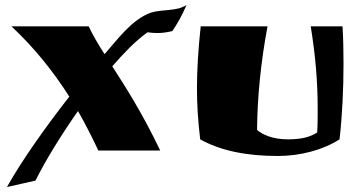

<svg xmlns="http://www.w3.org/2000/svg" viewBox="-20 -606 1442 773"><path d="M587 -555C510 -527 454 -448 401 -388C375 -428 354 -464 337 -500H26C119 -413 194 -319 259 -217C162 -93 66 43 8 147C46 138 86 130 123 121C163 40 226 -62 294 -159C323 -108 350 -55 376 0H625C553 -151 486 -255 432 -339C475 -388 521 -438 574 -476C588 -474 601 -473 614 -473C634 -473 654 -476 674 -481C696 -514 712 -542 731 -586C690 -559 635 -570 587 -555Z M1231 -500C1250 -382 1259 -278 1259 -168C1259 -137 1259 -106 1257 -73C1236 -59 1205 -45 1139 -45C1074 -45 1034 -66 1015 -83C1016 -215 1030 -355 1057 -500H788C778 -404 773 -327 773 -251C773 -185 777 -120 786 -45C866 0 971 22 1098 22C1191 22 1282 -3 1347 -45C1358 -142 1363 -247 1363 -350C1363 -401 1362 -451 1359 -500Z"/></svg>

Font: Ruslan Display
Style: Regular
Weight: 400
Designer: Denis Masharov, Vladimir Rabdu
Foundry: Denis Masharov, Vladimir Rabdu
Version: Version 1.001